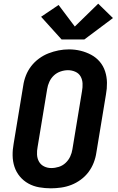

<svg xmlns="http://www.w3.org/2000/svg" viewBox="-20 -1014 640 1042"><path d="M256 8Q224 8 192.5 2.5Q161 -3 134 -18Q107 -33 87.5 -56.5Q68 -80 58.5 -109Q49 -138 48.5 -170Q48 -202 54 -234L106 -549Q110 -577 120.5 -604Q131 -631 149 -654.5Q167 -678 191.5 -696Q216 -714 243 -724.5Q270 -735 298 -740.5Q326 -746 354 -746Q387 -746 417.5 -738.5Q448 -731 475 -716.5Q502 -702 521.5 -679Q541 -656 550.5 -626.5Q560 -597 560.5 -565Q561 -533 555 -501L503 -186Q499 -158 488.5 -131Q478 -104 460.5 -80.5Q443 -57 418.5 -39Q394 -21 367 -10.5Q340 0 311.5 4Q283 8 256 8ZM258 -102Q279 -102 299.5 -108.5Q320 -115 336 -130Q352 -145 361 -164.5Q370 -184 373 -204L425 -519Q429 -540 428 -561Q427 -582 417.5 -599Q408 -616 389 -624.5Q370 -633 349 -633Q329 -633 308.5 -626Q288 -619 272.5 -604.5Q257 -590 248 -570.5Q239 -551 236 -531L184 -216Q180 -196 181 -175Q182 -154 191.5 -137Q201 -120 219 -111Q237 -102 258 -102ZM314 -800 203 -923 298 -987 386 -870 513 -994 593 -916 438 -800Z"/></svg>

Font: Iosevka Curly XBdEx
Style: Italic
Weight: 800
Width: 7
Italic angle: -9°
Monospace: yes
Designer: Belleve Invis
Foundry: Belleve Invis
Version: Version 11.1.0; ttfautohint (v1.8.3)